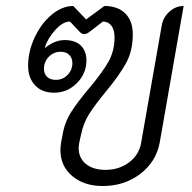

<svg xmlns="http://www.w3.org/2000/svg" viewBox="-20 -613 641 642"><path d="M182 -112Q182 -119 184 -135L189 -161Q196 -204 218 -238.5Q240 -273 279 -319Q321 -369 342 -405.5Q363 -442 363 -488Q363 -513 352.5 -527Q342 -541 324 -541L280 -507Q270 -499 262 -499Q253 -499 246 -507L214 -541Q190 -541 164.5 -512.5Q139 -484 130 -454L131 -453Q163 -479 196 -479Q232 -479 250.5 -460.5Q269 -442 269 -411Q269 -367 237 -335Q205 -303 161 -303Q120 -303 97 -328Q74 -353 74 -393Q74 -441 96 -488Q118 -535 153 -564Q188 -593 225 -593L268 -548L329 -593Q374 -593 399 -568Q424 -543 424 -498Q424 -443 401.5 -402Q379 -361 335 -308Q298 -263 278.5 -232.5Q259 -202 251 -163L245 -136Q243 -124 243 -118Q243 -85 267 -65Q291 -45 333 -45Q378 -45 411.5 -70Q445 -95 452 -136L521 -529Q526 -556 547 -574.5Q568 -593 594 -593L514 -136Q502 -72 449 -31.5Q396 9 323 9Q262 9 222 -24Q182 -57 182 -112ZM222 -402Q222 -419 211.5 -429.5Q201 -440 183 -440Q160 -440 143.5 -423.5Q127 -407 127 -383Q127 -366 137.5 -356Q148 -346 167 -346Q190 -346 206 -362.5Q222 -379 222 -402Z"/></svg>

Font: K2D ExtraLight
Style: Italic
Weight: 275
Italic angle: -10°
Designer: Katatrad Aksorn Co.,Ltd.
Foundry: Cadson Demak Co.,Ltd.
Version: Version 1.000; ttfautohint (v1.6)